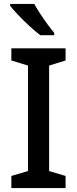

<svg xmlns="http://www.w3.org/2000/svg" viewBox="-20 -961 394 981"><path d="M315 0H38V-62L123 -87V-626L38 -652V-714H315V-652L231 -626V-87L315 -62ZM155 -941Q167 -919 185 -891.5Q203 -864 222 -838Q241 -812 257 -793V-781H186Q162 -799 131.5 -827Q101 -855 73.5 -884Q46 -913 32 -931V-941Z"/></svg>

Font: Noto Sans Kannada Medium
Style: Regular
Weight: 500
Designer: Jelle Bosma - Monotype Design Team
Foundry: Monotype Imaging Inc.
Version: Version 2.005; ttfautohint (v1.8.4.7-5d5b)